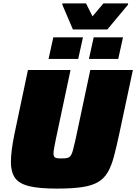

<svg xmlns="http://www.w3.org/2000/svg" viewBox="-20 -1099 800 1127"><path d="M314 8Q207 8 148.5 -7Q90 -22 67 -56.5Q44 -91 44 -147Q44 -180 49.5 -223Q55 -266 66 -318L144 -688H394L308 -283Q302 -252 298 -231.5Q294 -211 294 -198Q294 -185 299 -178.5Q304 -172 314.5 -170.5Q325 -169 342 -169Q363 -169 375.5 -172Q388 -175 395.5 -186Q403 -197 409 -220Q415 -243 424 -283L510 -688H760L681 -318Q664 -238 649 -181.5Q634 -125 612.5 -88Q591 -51 555 -30Q519 -9 461 -0.5Q403 8 314 8ZM502 -753 530 -880H702L674 -753ZM265 -753 293 -880H467L439 -753ZM408 -926 346 -1071V-1079H485L523 -1003L587 -1079H732L731 -1071L610 -926Z"/></svg>

Font: Saira SemiExpanded Black
Style: Italic
Weight: 900
Width: 6
Italic angle: -12°
Designer: Hector Gatti with collaboration of the Omnibus-Type team
Foundry: Omnibus-Type
Version: Version 1.101